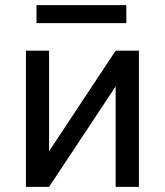

<svg xmlns="http://www.w3.org/2000/svg" viewBox="-20 -725 640 745"><path d="M428.7 -528.3 170.4 -138.2V-528.3H80.6V0H170.4L428.7 -389.6V0H519V-528.3ZM470.2 -635.3V-705.1H121.6V-635.3Z"/></svg>

Font: Roboto Mono
Style: Regular
Weight: 400
Monospace: yes
Designer: Google
Version: Version 3.000